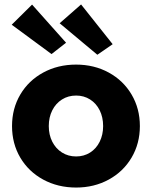

<svg xmlns="http://www.w3.org/2000/svg" viewBox="-20 -832 682 862"><path d="M34 -266Q34 -344.6 71.1 -407.5Q108.2 -470.4 174 -506.2Q239.8 -542 321.5 -542Q402.8 -542 468.3 -506.2Q533.8 -470.4 570.9 -407.3Q608 -344.2 608 -266Q608 -187.8 570.9 -124.7Q533.8 -61.6 468.3 -25.8Q402.8 10 321.8 10Q239.7 10 173.9 -25.8Q108.2 -61.6 71.1 -124.3Q34 -187.1 34 -266ZM443 -266Q443 -305.6 427.6 -336.7Q412.2 -367.8 384.5 -385.4Q356.8 -403 321.8 -403Q286.2 -403 258.3 -385.4Q230.4 -367.8 214.7 -336.7Q199 -305.6 199 -266Q199 -226.9 214.7 -195.8Q230.4 -164.8 258.4 -147.2Q286.4 -129.6 321.7 -129.6Q356.8 -129.6 384.5 -147.1Q412.1 -164.5 427.6 -195.8Q443 -227 443 -266ZM247.8 -727.6 344 -812 485.8 -633.6 417 -586.2ZM32.6 -721 124 -811.4 276.6 -640.2 211.4 -589.2Z"/></svg>

Font: Easer Grotesk Variable
Style: Regular
Weight: 400
Designer: Boardeaser, Bonnie Shaver-Troup, Thomas Jockin
Foundry: Lexend
Version: Version 1.001;Glyphs 3.1.2 (3151)